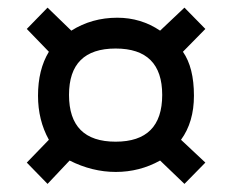

<svg xmlns="http://www.w3.org/2000/svg" viewBox="-20 -502 596 493"><path d="M105.5 -369.1 48.8 -427.7 102.1 -482.4 163.1 -423.3Q215.8 -456.5 281.2 -456.5Q341.8 -456.5 391.1 -423.3L453.6 -482.4L507.3 -427.7L449.7 -369.1Q478 -328.6 478 -256.3Q478 -188.5 444.8 -143.1L507.3 -84.5L453.6 -29.8L391.1 -89.8Q338.4 -60.5 277.3 -60.5Q216.8 -60.5 158.7 -89.8L102.1 -29.8L48.8 -84.5L105.5 -143.1Q77.6 -193.4 77.6 -256.3Q77.6 -323.2 105.5 -369.1ZM157.2 -258.3Q157.2 -138.2 276.9 -138.2Q396.5 -138.2 396.5 -258.3Q396.5 -377.4 276.9 -377.4Q157.2 -377.4 157.2 -258.3Z"/></svg>

Font: SansationBold
Style: Bold
Weight: 700
Designer: Bernd Montag
Version: Version 1.301